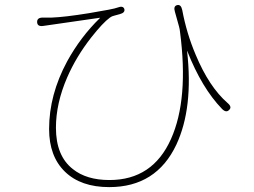

<svg xmlns="http://www.w3.org/2000/svg" viewBox="-20 -729 1040 786"><path d="M427 37Q311 37 246 -26Q181 -89 181 -201Q181 -341 255 -478Q310 -578 388 -654Q392 -657 387 -656L158 -623Q133 -619 132 -638Q131 -657 155 -657H168Q180 -657 192 -657Q245 -659 344 -675Q447 -692 461 -698Q484 -707 489 -692Q493 -677 470 -671L448 -665Q438 -663 430 -657Q401 -636 353 -575Q292 -497 255 -412Q209 -306 209 -206Q209 -91 278 -37Q334 8 428 8Q605 8 680 -160Q753 -323 717 -598Q716 -609 713 -620L696 -681Q689 -704 705 -708Q721 -712 726 -688Q744 -592 781 -505Q836 -373 912 -307Q931 -291 918 -279Q906 -266 889 -283Q806 -369 747 -519Q745 -524 746 -519Q772 -287 702 -137Q620 37 427 37Z"/></svg>

Font: Resource Han Rounded KR ExtraLight
Style: Regular
Weight: 250
Designer: Cyano Hao (round all glyphs); Ryoko NISHIZUKA 西塚涼子 (kana, bopomofo & ideographs); Paul D. Hunt (Latin, Greek & Cyrillic)
Foundry: Cyano Hao
Version: 0.990